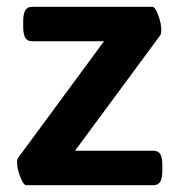

<svg xmlns="http://www.w3.org/2000/svg" viewBox="-20 -543 529 563"><path d="M30 -67Q30 -76 33 -80L285 -422H74Q60 -422 54 -432.5Q48 -443 48 -465V-480Q48 -502 54 -512.5Q60 -523 74 -523H427Q435 -523 444 -498.5Q453 -474 453 -455Q453 -447 451 -441L200 -101H430Q444 -101 450 -91Q456 -81 456 -58V-43Q456 -21 450 -10.5Q444 0 430 0H57Q49 0 39.5 -24Q30 -48 30 -67Z"/></svg>

Font: Asap-SemiBold
Style: Regular
Weight: 600
Designer: Pablo Cosgaya
Foundry: Omnibus-Type
Version: Version 2.000; ttfautohint (v1.8)